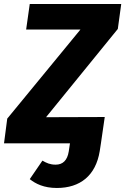

<svg xmlns="http://www.w3.org/2000/svg" viewBox="-40 -713 623 955"><path d="M563 -693H108L90 -566H360L-4 -123L-20 0H308L302 40C295 85 272 106 237 106C209 106 192 98 171 86L108 178C137 201 178 222 243 222C358 222 436 161 456 39L462 0L481 -131L189 -130L546 -569Z"/></svg>

Font: Fira Sans
Style: Bold Italic
Weight: 700
Italic angle: -8°
Designer: bBox Type GmbH & Carrois Corporate GbR & Edenspiekermann AG
Foundry: bBox Type GmbH & Carrois Corporate GbR & Edenspiekermann AG
Version: Version 4.301;PS 004.301;hotconv 1.0.88;makeotf.lib2.5.64775